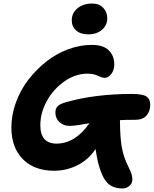

<svg xmlns="http://www.w3.org/2000/svg" viewBox="-20 -964 880 1095"><path d="M482.9 -768.1Q439 -768.1 414.1 -790.3Q389.2 -812.5 389.2 -848.1Q389.2 -890.1 422.1 -917Q455.1 -943.8 505.9 -943.8Q546.9 -943.8 569.3 -918.9Q591.8 -894 591.8 -859.9Q591.8 -820.3 561.8 -794.2Q531.7 -768.1 482.9 -768.1ZM376 -246.1Q342.8 -246.1 319.3 -267.6Q295.9 -289.1 295.9 -321.8Q295.9 -345.7 309.3 -358.9Q322.8 -372.1 358.9 -381.8Q522.9 -428.2 731.9 -428.2Q793.9 -428.2 815.4 -413.6Q836.9 -398.9 836.9 -366.2Q836.9 -330.1 815.7 -305.4Q794.4 -280.8 752.9 -280.8Q690.9 -280.8 664.1 -278.8Q664.6 -180.2 674.6 -124.5Q684.6 -68.8 710 -18.1Q726.1 16.1 730.5 29.8Q734.9 43.5 734.9 59.1Q734.9 83.5 717 97.2Q699.2 110.8 679.2 110.8Q642.1 110.8 616.5 97.2Q590.8 83.5 573.2 53.2Q540.5 -4.4 524.9 -113.8Q482.4 -51.3 420.2 -20.8Q357.9 9.8 289.1 9.8Q175.8 9.8 110.4 -56.2Q44.9 -122.1 44.9 -236.8Q44.9 -307.6 70.3 -378.4Q95.7 -449.2 140.4 -507.6Q185.1 -565.9 242.4 -611.6Q299.8 -657.2 367.7 -682.6Q435.5 -708 502.9 -708Q568.4 -708 600.1 -677.2Q631.8 -646.5 631.8 -596.2Q631.8 -565.4 615.2 -542.7Q598.6 -520 577.1 -520Q564.5 -520 551.8 -526.1Q539.1 -532.2 521.5 -538.1Q503.9 -543.9 479 -543.9Q409.7 -543.9 346.4 -499.3Q283.2 -454.6 246.6 -387Q210 -319.3 210 -251Q210 -145 301.8 -145Q409.2 -145 490.2 -261.2Q481 -259.8 463.6 -256.8Q446.3 -253.9 437.5 -252.4Q428.7 -251 416.3 -249.3Q403.8 -247.6 394.3 -246.8Q384.8 -246.1 376 -246.1Z"/></svg>

Font: Shantell Sans Irregular
Style: Bold
Weight: 700
Designer: Stephen Nixon, Anya Danilova, Shantell Martin
Foundry: Arrow Type
Version: Version 1.006;[9816181b4]